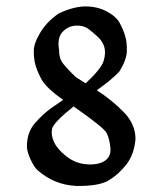

<svg xmlns="http://www.w3.org/2000/svg" viewBox="-20 -562 519 613"><path d="M167.5 -519Q215.3 -541.5 253.2 -541.5Q291 -541.5 321 -525.4Q351.1 -509.3 362.3 -488.5Q373.5 -467.8 379.6 -447.3Q385.7 -426.8 385 -398.9Q384.3 -371.1 361.3 -334Q336.4 -307.1 289.1 -273.9Q338.4 -241.7 375.5 -203.6Q412.6 -165.5 412.6 -117.7Q408.2 -68.4 383.1 -36.4Q357.9 -4.4 327.1 13.9Q296.4 32.2 228 31.7H223.1Q152.8 27.8 101.1 -17.6Q89.4 -27.3 77.6 -53Q65.9 -78.6 65.9 -94.2Q65.9 -139.2 91.3 -168.5Q116.7 -197.8 143.6 -216.8Q170.4 -235.8 181.6 -243.2Q126 -282.2 111.3 -310.8Q96.7 -339.4 92.3 -357.7Q87.9 -376 87.9 -399.9Q87.9 -423.8 108.9 -458.5Q129.9 -493.2 167.5 -519ZM214.8 -222.2Q150.4 -170.4 146.2 -150.6Q142.1 -130.9 152.8 -107.9Q163.6 -85 192.4 -62.5Q221.2 -40 257.1 -37.4Q293 -34.7 314.2 -48.3Q335.4 -62 332.5 -90.3Q329.6 -118.7 320.8 -136.7Q312 -154.8 214.8 -222.2ZM168.5 -403.3Q168.5 -377.4 178.5 -363Q188.5 -348.6 221.2 -316.4Q221.7 -315.9 253.4 -295.9Q303.7 -342.8 311 -367.9Q318.4 -393.1 313.2 -411.4Q308.1 -429.7 292 -444.6Q275.9 -459.5 261.5 -470.2Q247.1 -481 222.9 -480.2Q198.7 -479.5 180.4 -460.9Q162.1 -442.4 168.5 -403.3Z"/></svg>

Font: Panteley
Style: Regular
Weight: 500
Designer: Kalashnikov Yuriy
Foundry: Øêîëà ïàâà èìåíè ñâÿòîãî àâíîàïîñòîëüíîãî Âëàäèìèà
Version: Version 1.80 April 12, 2018